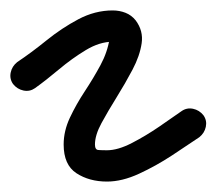

<svg xmlns="http://www.w3.org/2000/svg" viewBox="-50 -315 415 368"><path d="M-25 -154Q-32 -164 -29.5 -176Q-27 -188 -17 -196Q10 -214 39 -237.5Q68 -261 100 -278Q132 -295 166 -295Q179 -295 190.5 -290.5Q202 -286 210 -276Q225 -256 221.5 -232Q218 -208 204 -181.5Q190 -155 173.5 -128.5Q157 -102 144.5 -79Q132 -56 132 -38Q132 -28 138.5 -27.5Q145 -27 155 -27Q176 -27 203 -41Q230 -55 255.5 -72.5Q281 -90 298 -102Q308 -109 320 -106.5Q332 -104 340 -94Q347 -84 344.5 -72Q342 -60 332 -52Q310 -37 279.5 -17Q249 3 216.5 18Q184 33 155 33Q121 33 96.5 17Q72 1 72 -38Q72 -64 84 -89.5Q96 -115 112.5 -140Q129 -165 142.5 -190Q156 -215 160 -241Q161 -245 164 -240Q167 -235 166 -235Q141 -235 114.5 -219Q88 -203 63 -182Q38 -161 17 -146Q7 -139 -5 -141.5Q-17 -144 -25 -154Z"/></svg>

Font: FRB American Cursive Guidelines Arrows
Style: Bold Italic
Weight: 700
Italic angle: -25°
Version: Version 2.0;Modular Font Editor K font №1